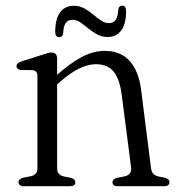

<svg xmlns="http://www.w3.org/2000/svg" viewBox="-20 -644 614 664"><path d="M177.5 -442V-63Q177.5 -50 183.2 -43.2Q189 -36.5 200 -34L225 -29Q240.5 -24.5 240.5 -14Q240.5 0 222 0H62.5Q54 0 49 -3.8Q44 -7.5 44 -14Q44 -20 48.2 -23.5Q52.5 -27 60.5 -29.5L86.5 -34.5Q97.5 -37 103.5 -43.8Q109.5 -50.5 109.5 -63V-379.5Q109.5 -390.5 105.2 -395.5Q101 -400.5 92.5 -401.5L52 -402Q44.5 -403 40.8 -406.5Q37 -410 37 -415Q37 -420.5 41 -424.5Q45 -428.5 54 -431.5L124.5 -454Q136 -458 144 -460.2Q152 -462.5 158 -462.5Q167.5 -462.5 172.5 -457.2Q177.5 -452 177.5 -442ZM165.5 -341 148 -359 171.5 -380Q221.5 -425 262 -446.5Q302.5 -468 342 -468Q398 -468 429 -432.5Q460 -397 468 -333.5L502 -64.5Q503.5 -51.5 509.2 -44.2Q515 -37 526.5 -34L550 -29.5Q557.5 -27 561.8 -23.5Q566 -20 566 -14Q566 -7.5 561.5 -3.8Q557 0 547.5 0H387Q369 0 369 -14Q369 -24.5 384.5 -29L410.5 -34Q422 -36.5 428.5 -44Q435 -51.5 433.5 -64.5L400.5 -319Q393.5 -371.5 372.5 -396.8Q351.5 -422 311.5 -422Q285 -422 254.2 -407.2Q223.5 -392.5 186.5 -360ZM352.5 -516Q332.5 -516 316 -525Q299.5 -534 285.2 -545.8Q271 -557.5 257.8 -566.5Q244.5 -575.5 230.5 -575.5Q215 -575.5 207.2 -564.2Q199.5 -553 198.5 -529.5Q196.5 -515.5 184.5 -515.5Q171 -515.5 171 -533.5Q171 -579 188 -601.5Q205 -624 234.5 -624Q255 -624 271.5 -615Q288 -606 302 -594Q316 -582 329.5 -573Q343 -564 357 -564Q372.5 -564 380.2 -575.8Q388 -587.5 389 -610Q390.5 -624.5 403 -624.5Q416 -624.5 416 -606Q416 -560.5 399 -538.2Q382 -516 352.5 -516Z"/></svg>

Font: Fraunces 48pt Soft Wonky Light
Style: Regular
Weight: 300
Version: Version 1.000;[b76b70a41]